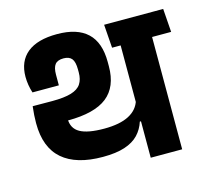

<svg xmlns="http://www.w3.org/2000/svg" viewBox="-97 -766 942 876"><g transform="rotate(-15 374.5 -328.0)"><path d="M659 -568H510.5V0H659ZM480 -530.5H749L741 -641H472ZM462 -641 470 -530.5H699L690.5 -641ZM66.5 -427.5H191V-478Q191 -511 203 -526Q215 -541 243 -541Q269.5 -541 281.8 -526Q294 -511 294 -474.5V-460.5Q294 -428 280.2 -407Q266.5 -386 233.5 -376Q200.5 -366 143.5 -366L51 -366.5L109.5 -262H189.5Q315.5 -262 374.8 -308.8Q434 -355.5 434 -452.5V-473Q434 -565 386 -610.2Q338 -655.5 243 -655.5Q150 -655.5 102 -616.5Q54 -577.5 54 -504Q54 -485.5 57.2 -465.5Q60.5 -445.5 66.5 -427.5ZM46 -289V-286Q46 -172.5 111 -116.2Q176 -60 301.5 -60Q364 -60 405 -73.5Q446 -87 470 -112.2Q494 -137.5 505 -172H521L513 -271Q500.5 -228 457.5 -205.5Q414.5 -183 340.5 -183Q263 -183 226.5 -203.5Q190 -224 190 -270.5V-332.5L51 -366.5Q48.5 -344.5 47.2 -325.5Q46 -306.5 46 -289Z"/></g></svg>

Font: Anek Devanagari Medium
Style: Bold
Weight: 700
Version: Version 1.003